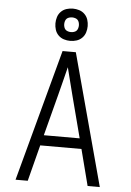

<svg xmlns="http://www.w3.org/2000/svg" viewBox="-63 -1021 726 1067"><g transform="rotate(5 300.0 -487.5)"><path d="M65 0 263 -735H337L535 0H467L415 -202H185L133 0ZM200 -260H400L340 -490Q330 -529 320 -568.5Q310 -608 300 -648Q290 -608 280 -568.5Q270 -529 260 -490ZM300 -795Q282 -795 264.5 -800.5Q247 -806 234 -819Q221 -832 215.5 -849.5Q210 -867 210 -885Q210 -903 215.5 -920.5Q221 -938 234 -951Q247 -964 264.5 -969.5Q282 -975 300 -975Q318 -975 335.5 -969.5Q353 -964 366 -951Q379 -938 384.5 -920.5Q390 -903 390 -885Q390 -867 384.5 -849.5Q379 -832 366 -819Q353 -806 335.5 -800.5Q318 -795 300 -795ZM300 -844Q308 -844 316.5 -846.5Q325 -849 330.5 -854.5Q336 -860 338.5 -868.5Q341 -877 341 -885Q341 -893 338.5 -901.5Q336 -910 330.5 -915.5Q325 -921 316.5 -923.5Q308 -926 300 -926Q292 -926 283.5 -923.5Q275 -921 269.5 -915.5Q264 -910 261.5 -901.5Q259 -893 259 -885Q259 -877 261.5 -868.5Q264 -860 269.5 -854.5Q275 -849 283.5 -846.5Q292 -844 300 -844Z"/></g></svg>

Font: Iosevka SS04 Light Extended
Style: Regular
Weight: 300
Width: 7
Monospace: yes
Designer: Belleve Invis
Foundry: Belleve Invis
Version: Version 19.0.0; ttfautohint (v1.8.4)